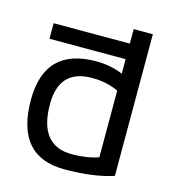

<svg xmlns="http://www.w3.org/2000/svg" viewBox="-105 -786 791 874"><g transform="rotate(15 290.5 -349.0)"><path d="M417.5 -408.2Q362.8 -434.6 292.5 -434.6Q137.7 -434.6 137.7 -270Q137.7 -75.2 292.5 -75.2Q362.8 -75.2 417.5 -94.2ZM507.8 -30.8Q414.6 0 277.8 0Q48.8 0 48.8 -266.6Q48.8 -512.7 292 -512.7Q358.4 -512.7 417.5 -488.3V-556.6H58.6V-629.9H417.5V-698.2H507.8Z"/></g></svg>

Font: Voltera
Style: Regular
Weight: 400
Designer: Bernd Montag
Version: Version 1.301